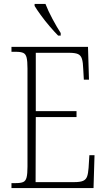

<svg xmlns="http://www.w3.org/2000/svg" viewBox="-20 -951 540 971"><path d="M38 0V-25H61Q85 -25 97.5 -30.5Q110 -36 114.5 -54Q119 -72 119 -108V-605Q119 -642 114.5 -660Q110 -678 97.5 -683.5Q85 -689 61 -689H38V-714H425L430 -548H404L401 -601Q400 -635 394.5 -653Q389 -671 374.5 -677.5Q360 -684 329 -684H161V-389H367V-359H161L160 -30H356Q386 -30 400.5 -36.5Q415 -43 420.5 -58.5Q426 -74 428 -102L432 -166H458L453 0ZM274 -771Q256 -789 231.5 -817.5Q207 -846 186 -875Q165 -904 155 -921V-931H210Q223 -897 245.5 -855Q268 -813 287 -784V-771Z"/></svg>

Font: Noto Serif Lao Condensed ExtraLight
Style: Regular
Weight: 200
Width: 3
Designer: Monotype Design Team
Foundry: Monotype Imaging Inc.
Version: Version 2.003; ttfautohint (v1.8.4.7-5d5b)